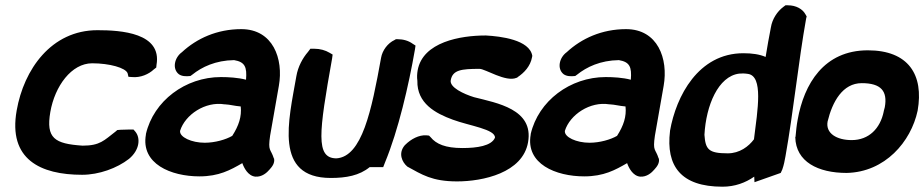

<svg xmlns="http://www.w3.org/2000/svg" viewBox="-20 -655 3490 725"><path d="M43 -238C10 -53 133 5 290 5C354 5 422 -20 467 -55C508 -89 511 -134 491 -158L484 -166H471C460 -165 440 -166 423 -164L416 -158C373 -125 358 -105 292 -105C186 -112 153 -133 170 -232C187 -330 250 -416 328 -416C393 -416 455 -399 462 -378L465 -365L479 -364C511 -361 542 -375 561 -393L570 -400L571 -410C592 -531 437 -541 348 -541C173 -541 70 -392 43 -238Z M531 -147C511 -36 626 11 733 11C807 11 850 -13 895 -39C901 -22 916 9 944 12C969 14 988 -3 998 -15C1008 -26 1018 -39 1015 -56L1014 -57C1002 -95 991 -82 1000 -143L1033 -331C1051 -433 1011 -545 891 -545C800 -545 723 -510 667 -458C638 -437 630 -395 655 -375C666 -367 681 -366 699 -368L706 -373C742 -402 794 -427 864 -428C905 -421 913 -402 909 -354C879 -362 842 -364 814 -364C680 -364 560 -274 531 -149ZM660 -161C679 -222 755 -273 828 -261H830C849 -260 865 -255 889 -253C893 -215 882 -181 857 -142C833 -128 792 -116 753 -116C704 -116 657 -137 660 -161Z M1099 -367C1070 -200 1013 17 1229 17C1287 17 1337 8 1376 -24H1427L1434 -42C1484 -163 1523 -331 1547 -469L1549 -483L1538 -490C1523 -501 1503 -507 1481 -507H1475L1470 -504C1444 -492 1424 -465 1419 -437C1383 -237 1347 -63 1250 -57C1171 -58 1184 -153 1234 -434L1236 -449L1224 -456C1209 -465 1189 -471 1166 -471H1152L1143 -459C1123 -436 1105 -403 1099 -367Z M1557 -389C1555 -377 1554 -364 1556 -350C1554 -265 1624 -227 1690 -203C1752 -180 1851 -167 1849 -135C1836 -104 1781 -96 1726 -96C1662 -96 1627 -111 1606 -137L1600 -143L1590 -144C1562 -146 1532 -130 1510 -108L1508 -106C1483 -76 1498 -43 1518 -26C1573 4 1611 30 1706 30C1803 30 1954 -2 1974 -118C1996 -243 1856 -266 1770 -288C1731 -300 1677 -325 1682 -352C1689 -391 1722 -395 1791 -395C1812 -395 1890 -344 1930 -361L1933 -362L1935 -364C1959 -380 1983 -405 1989 -439L1990 -444C1980 -505 1870 -518 1815 -521H1813C1720 -521 1576 -497 1557 -389Z M1984 -147C1964 -36 2079 11 2186 11C2260 11 2303 -13 2348 -39C2354 -22 2369 9 2397 12C2422 14 2441 -3 2451 -15C2461 -26 2471 -39 2468 -56L2467 -57C2455 -95 2444 -82 2453 -143L2486 -331C2504 -433 2464 -545 2344 -545C2253 -545 2176 -510 2120 -458C2091 -437 2083 -395 2108 -375C2119 -367 2134 -366 2152 -368L2159 -373C2195 -402 2247 -427 2317 -428C2358 -421 2366 -402 2362 -354C2332 -362 2295 -364 2267 -364C2133 -364 2013 -274 1984 -149ZM2113 -161C2132 -222 2208 -273 2281 -261H2283C2302 -260 2318 -255 2342 -253C2346 -215 2335 -181 2310 -142C2286 -128 2245 -116 2206 -116C2157 -116 2110 -137 2113 -161Z M2510 -160C2494 -28 2551 50 2708 50C2755 50 2795 35 2828 12L2829 33L2928 -2L2934 -15C2940 -32 2943 -48 2946 -65C2976 -233 2995 -423 3024 -585L3026 -593L3022 -600C3011 -621 2986 -635 2955 -635H2946L2938 -629C2915 -612 2896 -583 2891 -552C2884 -515 2877 -479 2871 -440C2848 -450 2820 -454 2787 -454C2617 -454 2533 -292 2510 -161ZM2640 -146C2646 -257 2692 -367 2771 -377C2781 -378 2791 -378 2804 -376C2863 -368 2841 -241 2827 -129C2807 -102 2773 -76 2728 -76C2655 -76 2644 -91 2640 -146Z M2992 -203C2988 -182 2986 -161 2984 -139L2983 -137C2985 -44 3069 -2 3177 -2C3322 -5 3420 -120 3445 -237C3469 -373 3410 -465 3257 -465C3091 -465 3016 -338 2992 -203ZM3105 -196C3123 -271 3162 -341 3234 -341C3307 -341 3332 -311 3321 -250C3320 -245 3318 -240 3317 -235V-234C3304 -170 3261 -126 3196 -126C3140 -126 3097 -151 3105 -196Z"/></svg>

Font: Snowfall
Style: BlkObl
Weight: 900
Designer: Jasper
Foundry: Cannot Into Space Fonts
Version: Version 0.9